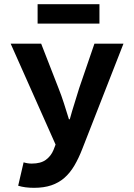

<svg xmlns="http://www.w3.org/2000/svg" viewBox="-20 -705 640 919"><path d="M143 194Q121 194 102 191.5Q83 189 67 184L93 72Q112 78 132 78Q175 78 199.5 60Q224 42 236 13L246 -13L31 -496H177L260 -283Q274 -248 286 -210.5Q298 -173 310 -134H314Q324 -171 336 -208.5Q348 -246 359 -283L432 -496H571L375 5Q357 52 336 87.5Q315 123 288 146.5Q261 170 225.5 182Q190 194 143 194ZM160 -592V-685H456V-592Z"/></svg>

Font: Source Code Pro
Style: Bold
Weight: 700
Monospace: yes
Designer: Paul D. Hunt, Teo Tuominen
Foundry: Adobe Systems Incorporated
Version: Version 2.030;PS 1.000;hotconv 16.6.51;makeotf.lib2.5.65220